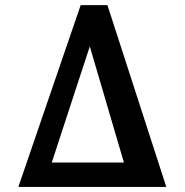

<svg xmlns="http://www.w3.org/2000/svg" viewBox="-20 -741 733 761"><path d="M299.8 -720.7H405.8L639.2 0H52.7ZM471.2 -96.7 335.9 -557.1 185.1 -96.7Z"/></svg>

Font: Monda
Style: Bold
Weight: 700
Designer: Vernon Adams
Foundry: Vernon Adams
Version: Version 2.100; ttfautohint (v1.8.3)